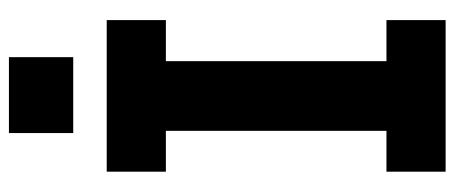

<svg xmlns="http://www.w3.org/2000/svg" viewBox="-314 -704 1018 430"><g transform="rotate(-90 195.0 -489.0)"><path d="M25.5 -626.5V-759H365V-626.5H273V-132.5H365V0H25.5V-132.5H117V-626.5ZM112 -978H282V-834H112Z"/></g></svg>

Font: Hepta Slab ExtraLight
Style: Bold
Weight: 700
Version: Version 1.102